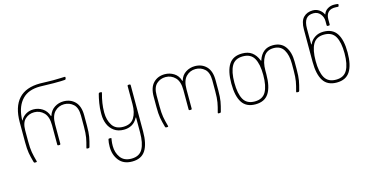

<svg xmlns="http://www.w3.org/2000/svg" viewBox="-89 -1145 3488 1810"><g transform="rotate(-15 1655.0 -240.0)"><path d="M390 -386Q407 -437 447 -462.5Q487 -488 534 -488Q603 -488 646.5 -443.5Q690 -399 690 -310V-209Q690 -143 683 -103Q676 -63 661 -10Q659 -4 657 -2Q655 0 651 0H638Q628 0 631 -10Q646 -63 653 -103Q660 -143 660 -209V-316Q660 -393 622.5 -426.5Q585 -460 534 -460Q479 -460 441 -421Q403 -382 403 -298V-110Q403 -100 393 -100H383Q373 -100 373 -110V-298Q373 -382 334.5 -421Q296 -460 241 -460Q190 -460 153 -426.5Q116 -393 116 -316V-209Q116 -143 123 -103Q130 -63 145 -10L146 -6Q146 0 138 0H125Q121 0 119 -2Q117 -4 115 -10Q100 -63 93 -103Q86 -143 86 -209V-404Q86 -554 156 -631Q226 -708 366 -708Q397 -708 439 -706L494 -705Q526 -705 562 -706.5Q598 -708 604 -708Q609 -708 611 -706.5Q613 -705 612 -700L610 -687Q609 -682 601 -680Q578 -677 491 -677L445 -678Q403 -680 357 -680Q244 -680 184 -617Q124 -554 115 -444Q112 -413 114 -413Q116 -413 119 -420Q137 -451 169 -469.5Q201 -488 241 -488Q288 -488 328 -462.5Q368 -437 385 -386Q388 -381 390 -386Z M845 40Q845 -2 852 -30Q854 -38 859 -38H877Q882 -38 882 -34Q882 -31 878.5 -11.5Q875 8 875 40Q875 104 909.5 152Q944 200 1016 200Q1093 200 1125 143.5Q1157 87 1157 -20V-161Q1157 -171 1151 -160Q1130 -120 1095.5 -101Q1061 -82 1018 -82Q961 -82 923 -109.5Q885 -137 867 -180.5Q849 -224 849 -274V-291Q849 -336 857 -384.5Q865 -433 875 -470Q877 -476 879 -478Q881 -480 886 -480H897Q909 -480 906 -470Q879 -374 879 -291V-284Q879 -214 911.5 -162Q944 -110 1018 -110Q1093 -110 1125 -161Q1157 -212 1157 -294V-470Q1157 -480 1167 -480H1177Q1187 -480 1187 -470V-20Q1187 102 1146.5 165Q1106 228 1016 228Q932 228 888.5 173.5Q845 119 845 40Z M1672 -386Q1687 -437 1727.5 -462.5Q1768 -488 1816 -488Q1885 -488 1928.5 -443.5Q1972 -399 1972 -310V-209Q1972 -143 1965 -103Q1958 -63 1943 -10Q1941 -4 1939 -2Q1937 0 1933 0H1920Q1910 0 1913 -10Q1928 -63 1935 -103Q1942 -143 1942 -209V-316Q1942 -393 1904.5 -426.5Q1867 -460 1816 -460Q1761 -460 1723 -421Q1685 -382 1685 -298V-110Q1685 -100 1675 -100H1665Q1655 -100 1655 -110V-298Q1655 -382 1616.5 -421Q1578 -460 1523 -460Q1472 -460 1435 -426.5Q1398 -393 1398 -316V-209Q1398 -143 1405 -103Q1412 -63 1427 -10L1428 -6Q1428 0 1420 0H1407Q1403 0 1401 -2Q1399 -4 1397 -10Q1382 -63 1375 -103Q1368 -143 1368 -209V-310Q1368 -399 1411 -443.5Q1454 -488 1523 -488Q1571 -488 1611.5 -462.5Q1652 -437 1667 -386Q1668 -383 1669.5 -383Q1671 -383 1672 -386Z M2107 -240Q2107 -362 2147.5 -425Q2188 -488 2278 -488Q2336 -488 2372.5 -461Q2409 -434 2430 -382Q2433 -373 2434 -373Q2435 -373 2438 -382Q2455 -432 2489.5 -460Q2524 -488 2578 -488Q2658 -488 2697.5 -432.5Q2737 -377 2737 -286V-209Q2737 -143 2730 -103Q2723 -63 2708 -10Q2706 -4 2704 -2Q2702 0 2697 0H2687Q2675 0 2678 -10Q2693 -63 2700 -103Q2707 -143 2707 -209V-276Q2707 -357 2676.5 -408.5Q2646 -460 2578 -460Q2511 -460 2480 -408.5Q2449 -357 2449 -276V-240Q2449 -118 2408.5 -55Q2368 8 2278 8Q2188 8 2147.5 -55Q2107 -118 2107 -240ZM2278 -20Q2355 -20 2387 -76.5Q2419 -133 2419 -240Q2419 -347 2387 -403.5Q2355 -460 2278 -460Q2201 -460 2169 -403.5Q2137 -347 2137 -240Q2137 -133 2169 -76.5Q2201 -20 2278 -20Z M2900 -240V-556Q2900 -637 2935 -672.5Q2970 -708 3026 -708Q3062 -708 3089.5 -688.5Q3117 -669 3129 -642Q3131 -638 3132 -642Q3142 -673 3170.5 -690.5Q3199 -708 3232 -708Q3255 -708 3271 -705Q3277 -703 3276 -697L3273 -684Q3272 -679 3265 -679L3247 -680Q3197 -683 3172 -659Q3147 -635 3147 -588V-540Q3147 -530 3137 -530H3127Q3117 -530 3117 -540V-580Q3117 -619 3092 -649.5Q3067 -680 3026 -680Q2976 -680 2953 -649.5Q2930 -619 2930 -556V-418Q2930 -400 2932 -400Q2934 -400 2937 -407Q2952 -441 2987.5 -464.5Q3023 -488 3071 -488Q3161 -488 3201.5 -425Q3242 -362 3242 -240Q3242 -118 3201.5 -55Q3161 8 3071 8Q2981 8 2940.5 -55Q2900 -118 2900 -240ZM3071 -20Q3148 -20 3180 -76.5Q3212 -133 3212 -240Q3212 -347 3180 -403.5Q3148 -460 3071 -460Q2994 -460 2962 -403.5Q2930 -347 2930 -240Q2930 -133 2962 -76.5Q2994 -20 3071 -20Z"/></g></svg>

Font: Barlow GEO Thin
Style: Regular
Weight: 100
Designer: Jeremy Tribby
Foundry: Tribby Type
Version: Version 1.408